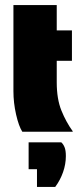

<svg xmlns="http://www.w3.org/2000/svg" viewBox="-20 -520 318 758"><path d="M68 0Q54 -22 43.5 -68Q33 -114 33 -160V-500H204V-400H264V-280H204V-195Q204 -129 222.5 -83.5Q241 -38 267 -2V0ZM126 218V148H93V42H222Q230 49 235 61.5Q240 74 240 96Q240 128 229 159.5Q218 191 198 218Z"/></svg>

Font: Tac One
Style: Regular
Weight: 400
Designer: Oluseyi Olusanya, David Udoh, Eyiyemi Adegbite, Mirko Velimirović
Version: Version 1.003; ttfautohint (v1.8.4.7-5d5b)